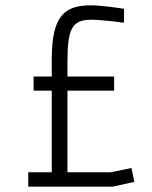

<svg xmlns="http://www.w3.org/2000/svg" viewBox="-20 -700 570 720"><path d="M445 -667C445 -667 365 -680 322 -680C223 -680 174 -643 174 -477V-413H106V-360H174V-54H86V0H402L484 -18L473 -70L395 -54H233V-360H408V-413H233V-472C233 -595 252 -626 323 -626C361 -626 445 -615 445 -615Z"/></svg>

Font: TitilliumText22L
Style: 250 wt
Weight: 300
Designer: Campivisivi
Foundry: Campivisivi
Version: 1.000